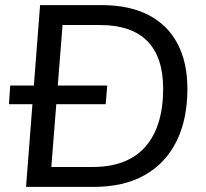

<svg xmlns="http://www.w3.org/2000/svg" viewBox="-20 -732 806 752"><path d="M15 -324 20 -397H400L394 -324ZM82 0 137 -712H378Q486 -712 561 -673.5Q636 -635 675 -561.5Q714 -488 714 -384Q714 -264 671 -178Q628 -92 546.5 -46Q465 0 347 0ZM181 -78H342Q480 -78 549.5 -157.5Q619 -237 619 -385Q619 -508 557 -571Q495 -634 371 -634H225Z"/></svg>

Font: Muli Medium
Style: Italic
Weight: 500
Italic angle: -4.541°
Designer: Vernon Adams
Foundry: Vernon Adams
Version: Version 2.100; ttfautohint (v1.8.1.43-b0c9)